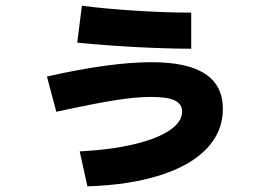

<svg xmlns="http://www.w3.org/2000/svg" viewBox="-20 -621 978 681"><path d="M626 -225.6Q626 -252 599.9 -264.6Q573.7 -277.3 515.6 -277.3Q462.9 -277.3 388.9 -265.6Q314.9 -253.9 179.7 -224.6L146.5 -349.6Q371.6 -400.4 517.6 -400.4Q644.5 -400.4 707.5 -359.1Q770.5 -317.9 770.5 -234.4Q770.5 -153.8 713.1 -93.8Q655.8 -33.7 547.6 0.7Q439.5 35.2 290 40L262.7 -84Q373.5 -89.8 455.6 -109.4Q537.6 -128.9 581.8 -158.9Q626 -189 626 -225.6ZM253.9 -469.7 270.5 -600.6Q354.5 -589.8 461.7 -583Q568.8 -576.2 658.2 -576.2V-448.2Q575.2 -448.2 466.1 -453.9Q356.9 -459.5 253.9 -469.7Z"/></svg>

Font: Pretendard ExtraBold
Style: Regular
Weight: 800
Designer: Base glyphs from Inter by Rasmus Andersson; Hangeul glyphs from Noto Sans CJK(Source Han Sans) by Jang Soo-young and Kan
Foundry: Kil Hyung-jin
Version: Version 1.309